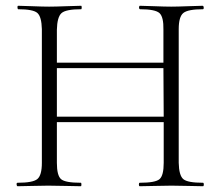

<svg xmlns="http://www.w3.org/2000/svg" viewBox="-20 -645 765 665"><path d="M683 -12Q686 -12 686 -6Q686 0 683 0Q671 0 634 -1Q597 -2 574 -2Q552 -2 515 -1Q478 0 464 0Q461 0 461 -6Q461 -12 464 -12Q518 -12 532.5 -24.5Q547 -37 547 -81V-222H177V-81Q177 -37 191.5 -24.5Q206 -12 260 -12Q262 -12 262 -6Q262 0 260 0Q247 0 209 -1Q171 -2 147 -2Q126 -2 90 -1Q54 0 41 0Q38 0 37.5 -6Q37 -12 41 -12Q94 -12 109.5 -25Q125 -38 125 -81V-544Q124 -587 109.5 -600Q95 -613 43 -613Q41 -613 40.5 -619Q40 -625 43 -625Q55 -625 91.5 -623.5Q128 -622 150 -622Q172 -622 210 -623.5Q248 -625 261 -625Q263 -625 263 -619Q263 -613 261 -613Q208 -613 193 -599.5Q178 -586 177 -542V-428H546V-542Q547 -586 532.5 -599.5Q518 -613 465 -613Q463 -613 462 -616Q461 -619 462 -622Q463 -625 464 -625Q478 -625 514.5 -623.5Q551 -622 573 -622Q594 -622 632 -623.5Q670 -625 682 -625Q684 -625 685 -622Q686 -619 685.5 -616Q685 -613 683 -613Q631 -613 615 -600Q599 -587 599 -544V-81Q600 -37 615 -24.5Q630 -12 683 -12ZM177 -241H547L546 -409H177Z"/></svg>

Font: Cormorant Upright Light
Style: Regular
Weight: 300
Designer: Christian Thalmann (Catharsis Fonts)
Foundry: Catharsis Fonts
Version: Version 3.302;PS 003.302;hotconv 1.0.88;makeotf.lib2.5.64775